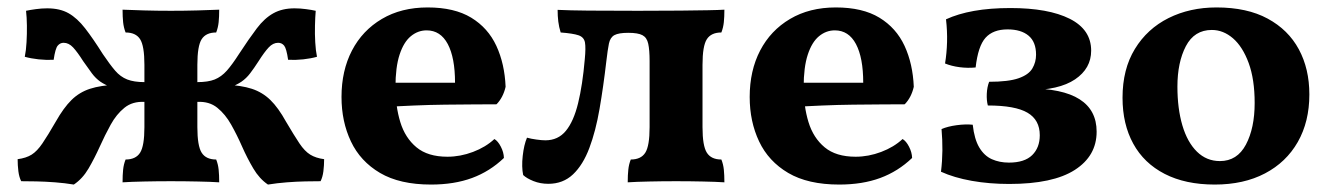

<svg xmlns="http://www.w3.org/2000/svg" viewBox="-20 -487 3574 516"><path d="M700.1 9Q677 -6.7 660.8 -34.2Q644.5 -61.7 630.7 -92.9Q617 -124.1 601.3 -152Q585.6 -180 564 -197.4Q542.5 -214.8 510.4 -213.2V-266.3Q539.1 -266.3 557 -273.4Q574.9 -280.6 589.7 -297.2Q604.4 -313.9 622.1 -341.6Q649.4 -383.4 670.2 -410.8Q691 -438.3 714.8 -451.4Q738.5 -464.6 771.5 -464.6Q786.7 -464.6 802.1 -462.5Q817.4 -460.5 828.5 -458Q827 -441 826.5 -418.3Q825.9 -395.6 827.2 -373.5Q828.4 -351.3 831.9 -334.4Q815.7 -329.8 795 -327.5Q774.2 -325.3 754.3 -326.3Q749.9 -356.6 743.7 -364.3Q737.4 -372 727.5 -372Q713.7 -372 702.1 -359.5Q690.4 -347 675 -322.7Q662.5 -303.3 652.2 -289.9Q642 -276.5 629.1 -267.6Q616.2 -258.7 595 -250.9L583.9 -259.7Q628.1 -257.7 656.7 -248.4Q685.2 -239.1 706.6 -218.3Q727.9 -197.6 748.8 -159.8Q770.6 -122.8 784.7 -101.7Q798.8 -80.6 813.8 -71.4Q828.7 -62.2 851.1 -59.2Q851.1 -42.6 849.1 -26.6Q847 -10.6 841.5 0Q824.6 0 800.7 0.5Q776.9 1 751 3Q725.1 5 700.1 9ZM178.4 9Q154.4 5 128 3Q101.6 1 77.8 0.5Q54 0 37 0Q31.5 -10.6 29.4 -26.6Q27.4 -42.6 27.4 -59.2Q50.3 -62.2 65 -71.4Q79.7 -80.6 94 -101.7Q108.4 -122.8 129.7 -159.8Q151.1 -197.6 172.2 -218.3Q193.3 -239.1 221.9 -248.4Q250.4 -257.7 294.6 -259.7L283.5 -250.9Q262.3 -258.7 249.6 -267.6Q237 -276.5 227 -289.9Q217.1 -303.3 203.5 -322.7Q188.1 -347 176.5 -359.5Q164.8 -372 151 -372Q141.5 -372 135.1 -364.3Q128.6 -356.6 124.2 -326.3Q104.8 -325.3 83.8 -327.5Q62.8 -329.8 46.6 -334.4Q50.1 -351.3 51.3 -373.5Q52.6 -395.6 52.3 -418.3Q52 -441 50 -458Q61.6 -460.5 76.7 -462.5Q91.8 -464.6 107 -464.6Q141 -464.6 164.3 -451.4Q187.5 -438.3 208.8 -410.8Q230.1 -383.4 256.4 -341.6Q275.1 -313.9 289.4 -297.2Q303.6 -280.6 322 -273.4Q340.4 -266.3 368.1 -266.3V-213.2Q336 -214.8 314.5 -197.4Q292.9 -180 277.5 -152Q262.1 -124.1 248.1 -92.9Q234 -61.7 218 -34.2Q201.9 -6.7 178.4 9ZM309.4 3Q309.4 -16.7 310.9 -31.2Q312.4 -45.6 317.5 -58.3Q344.9 -58.3 356.5 -76.6Q368.1 -94.8 368.1 -145.3V-312.7Q368.1 -363.7 356.5 -381.7Q344.9 -399.7 317.5 -399.7Q312.4 -412.9 310.9 -427.3Q309.4 -441.7 309.4 -461Q331.9 -460 366.9 -459Q402 -458 439.3 -458Q476.5 -458 511.8 -459Q547.1 -460 569.1 -461Q569.1 -441.7 567.6 -427.3Q566.1 -412.9 561 -399.7Q533.6 -399.7 522 -381.7Q510.4 -363.7 510.4 -312.7V-145.3Q510.4 -94.8 522 -76.6Q533.6 -58.3 561 -58.3Q566.1 -45.6 567.6 -31.2Q569.1 -16.7 569.1 3Q547.1 1.5 511.8 0.8Q476.5 0 439.3 0Q402 0 366.9 0.8Q331.9 1.5 309.4 3Z M1138.5 9Q1054.4 9 1001.4 -22.2Q948.4 -53.4 923.1 -106.9Q897.8 -160.3 897.8 -226.4Q897.8 -297.2 925.9 -351.2Q954 -405.2 1006.3 -436.1Q1058.5 -467 1129.3 -467Q1201.1 -467 1246.4 -439.5Q1291.6 -412 1314 -363.7Q1336.3 -315.4 1338.8 -253.7Q1332.2 -224.9 1314.4 -206.7Q1289 -206.7 1252.9 -206.4Q1216.8 -206.2 1175.4 -205.7Q1134 -205.2 1091.6 -203.4Q1049.2 -201.6 1010.8 -199.1V-264.7H1202.9Q1202.9 -331.8 1183.4 -368.6Q1163.8 -405.4 1126.6 -405.4Q1103.1 -405.4 1084 -389.6Q1064.9 -373.8 1053.9 -340.2Q1042.8 -306.6 1042.8 -252.6Q1042.8 -201.5 1055.8 -158.9Q1068.8 -116.4 1099.3 -91.1Q1129.7 -65.8 1182.5 -65.8Q1217.1 -65.8 1251.2 -78.7Q1285.3 -91.6 1308.7 -113.4Q1318.3 -107.8 1326 -92.8Q1333.8 -77.8 1334.3 -62.5Q1296.6 -26.4 1248.7 -8.7Q1200.8 9 1138.5 9Z M1453.7 7Q1432.1 7 1413.8 -0.3Q1395.5 -7.6 1386 -16.6Q1381.5 -38.3 1384.8 -68Q1388.1 -97.8 1396.3 -117Q1406.7 -114 1421.4 -112Q1436 -109.9 1445.6 -109.9Q1479.9 -109.9 1500.8 -135.4Q1521.7 -160.8 1533.6 -209.5Q1545.6 -258.3 1551.6 -327.8Q1554.6 -358.5 1552.1 -372.8Q1549.5 -387.2 1534.7 -392.2Q1519.9 -397.2 1486.8 -399.7Q1482.2 -414.5 1480.4 -429.1Q1478.6 -443.7 1478.6 -460.5Q1509.3 -459 1561.3 -458.5Q1613.2 -458 1694.7 -458Q1763.8 -458 1809 -458.5Q1854.1 -459 1882.2 -459.5Q1910.3 -460 1926.8 -461Q1926.8 -441.7 1925.3 -427.3Q1923.8 -412.9 1918.7 -399.7Q1891.3 -399.7 1879.7 -381.7Q1868 -363.7 1868 -312.7V-145.3Q1868 -94.8 1879.7 -76.6Q1891.3 -58.3 1918.7 -58.3Q1923.8 -45.6 1925.3 -31.2Q1926.8 -16.7 1926.8 3Q1904.8 1.5 1869.5 0.8Q1834.2 0 1796.9 0Q1759.7 0 1724.6 0.8Q1689.6 1.5 1667 3Q1667 -16.7 1668.6 -31.2Q1670.1 -45.6 1675.2 -58.3Q1702.6 -58.3 1714.2 -76.6Q1725.8 -94.8 1725.8 -145.3V-322.8Q1725.8 -352.9 1722.1 -369.5Q1718.5 -386.1 1706.6 -392.4Q1694.7 -398.8 1668.3 -398.8Q1642.9 -398.8 1631.4 -392.7Q1620 -386.6 1616.5 -370Q1613.1 -353.4 1609.5 -322.2Q1601.6 -254.2 1591.3 -194.5Q1581 -134.7 1563.9 -89.3Q1546.9 -44 1520.1 -18.5Q1493.2 7 1453.7 7Z M2235.5 9Q2151.4 9 2098.4 -22.2Q2045.4 -53.4 2020.1 -106.9Q1994.8 -160.3 1994.8 -226.4Q1994.8 -297.2 2022.9 -351.2Q2051 -405.2 2103.3 -436.1Q2155.5 -467 2226.3 -467Q2298.1 -467 2343.4 -439.5Q2388.6 -412 2411 -363.7Q2433.3 -315.4 2435.8 -253.7Q2429.2 -224.9 2411.4 -206.7Q2386 -206.7 2349.9 -206.4Q2313.8 -206.2 2272.4 -205.7Q2231 -205.2 2188.6 -203.4Q2146.2 -201.6 2107.8 -199.1V-264.7H2299.9Q2299.9 -331.8 2280.4 -368.6Q2260.8 -405.4 2223.6 -405.4Q2200.1 -405.4 2181 -389.6Q2161.9 -373.8 2150.9 -340.2Q2139.8 -306.6 2139.8 -252.6Q2139.8 -201.5 2152.8 -158.9Q2165.8 -116.4 2196.3 -91.1Q2226.7 -65.8 2279.5 -65.8Q2314.1 -65.8 2348.2 -78.7Q2382.3 -91.6 2405.7 -113.4Q2415.3 -107.8 2423 -92.8Q2430.8 -77.8 2431.3 -62.5Q2393.6 -26.4 2345.7 -8.7Q2297.8 9 2235.5 9Z M2692.2 7.4Q2638.9 7.4 2591.5 -1Q2544 -9.5 2508.9 -25.5Q2512.4 -54 2512.7 -82.8Q2512.9 -111.6 2510.4 -140.1Q2526.6 -147.2 2550.7 -150.5Q2574.9 -153.8 2594.2 -151.8Q2598.6 -112.7 2611.9 -90.5Q2625.2 -68.3 2645.7 -59.1Q2666.2 -50 2691.4 -50Q2733.5 -50 2754 -70.1Q2774.4 -90.2 2774.4 -123.5Q2774.4 -164.8 2741.4 -184.1Q2708.4 -203.5 2634.8 -203.5Q2631.2 -217.1 2632 -235Q2632.8 -253 2638.3 -267.2Q2690.2 -267.2 2717.4 -276.7Q2744.5 -286.1 2754.5 -303.1Q2764.4 -320 2764.4 -339.9Q2764.4 -374.3 2744.3 -391.1Q2724.1 -408 2687.8 -408Q2649 -408 2628.7 -385.6Q2608.5 -363.1 2602 -305.7Q2581.1 -303.6 2559.1 -306.4Q2537 -309.3 2519.8 -316.4Q2524.4 -344 2525.2 -374Q2526 -404 2522.4 -435.1Q2554.6 -450 2597.7 -457.7Q2640.9 -465.4 2695.3 -465.4Q2797.5 -465.4 2855 -436.5Q2912.5 -407.5 2912.5 -350.9Q2912.5 -303 2869.2 -273.7Q2825.9 -244.5 2742 -244.5V-249.5Q2835.6 -249.5 2881.4 -220.2Q2927.2 -191 2927.2 -133.1Q2927.2 -68 2868.5 -30.3Q2809.8 7.4 2692.2 7.4Z M3244.7 9Q3165.7 9 3110 -19.7Q3054.3 -48.4 3025.6 -100.9Q2996.8 -153.3 2996.8 -224.3Q2996.8 -301.2 3030 -355.4Q3063.1 -409.7 3120.4 -438.4Q3177.7 -467 3249.4 -467Q3331.4 -467 3386.8 -437Q3442.3 -407 3470.6 -354.5Q3498.9 -302.1 3498.9 -233.2Q3498.9 -160 3467.8 -105.4Q3436.7 -50.9 3379.7 -21Q3322.6 9 3244.7 9ZM3258.5 -54.1Q3304.9 -54.1 3328.4 -98.4Q3351.9 -142.7 3351.9 -210.2Q3351.9 -273.8 3335.8 -317.7Q3319.6 -361.6 3293.6 -384.1Q3267.5 -406.5 3236.8 -406.5Q3189.8 -406.5 3167 -362.9Q3144.3 -319.3 3144.3 -254.2Q3144.3 -195.5 3157.6 -150.1Q3171 -104.7 3196.8 -79.4Q3222.6 -54.1 3258.5 -54.1Z"/></svg>

Font: Vollkorn
Style: Regular
Weight: 400
Designer: Friedrich Althausen
Foundry: Friedrich Althausen
Version: Version 5.001